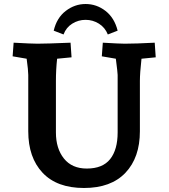

<svg xmlns="http://www.w3.org/2000/svg" viewBox="-20 -923 841 958"><path d="M121 -268V-549Q121 -572 113 -630L43 -642L48 -710Q138 -705 167 -705Q212 -705 332 -710L337 -637L265 -630Q259 -575 259 -519V-262Q259 -182 299 -132Q339 -82 413 -82Q492 -82 529.5 -129Q567 -176 567 -262V-549Q567 -560 558 -630L488 -642L493 -710Q578 -705 602 -705Q657 -705 752 -710L757 -637L686 -630Q678 -558 678 -519V-268Q678 -137 606 -61Q534 15 399 15Q264 15 192.5 -61Q121 -137 121 -268ZM407 -824Q371 -824 340.5 -805Q310 -786 297 -751L248 -770Q263 -834 308 -868.5Q353 -903 407 -903Q462 -903 506.5 -868.5Q551 -834 567 -770L518 -751Q504 -786 473.5 -805Q443 -824 407 -824Z"/></svg>

Font: Andada Pro ExtraBold
Style: Regular
Weight: 800
Designer: Carolina Giovagnoli
Foundry: Huerta Tipografica
Version: Version 3.005; ttfautohint (v1.8.4)